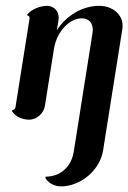

<svg xmlns="http://www.w3.org/2000/svg" viewBox="-20 -416 451 675"><path d="M34.4 -39.1C33.4 -33.2 29.1 -29.3 23.2 -29.3L22.5 -24.4C34.2 -5.9 58.1 3.9 81.3 4.9C108.6 4.9 133.5 -16.6 137.9 -43.9L169.7 -244.4C179.2 -303.5 222.9 -351.6 267.6 -351.6C291.7 -351.6 306.2 -335.7 306.2 -311C306.2 -307.4 305.9 -303.7 305.2 -299.8L239.3 117.2C231 169.9 193.1 205.1 140.4 205.1L139.6 210C151.4 228.5 169.9 238.3 193.6 239.3C263.7 239.3 331.5 182.4 342.5 112.3L410.2 -314.5C410.6 -318.1 411.1 -321.8 411.1 -325.4C411.1 -365 376.2 -395.5 328.4 -395.5C269 -395.5 212.2 -360.4 179.9 -309.6L185.8 -346.7C186.3 -349.4 186.3 -351.8 186.3 -354.2C186.3 -377.4 169.2 -395.5 144.8 -395.5C121.1 -394.8 94 -385 76.7 -366.2L75.7 -361.3C81.1 -361.3 84 -358.2 84 -351.6Z"/></svg>

Font: RisaltypS01
Style: Medium
Weight: 500
Italic angle: -9°
Designer: gluk
Foundry: gluk
Version: Version 0.24